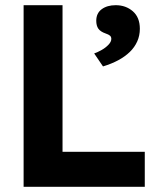

<svg xmlns="http://www.w3.org/2000/svg" viewBox="-20 -720 646 740"><path d="M71 0V-700H221V-135H538V0ZM343 -514Q357 -519 372 -527.5Q387 -536 398 -547.5Q409 -559 409 -570Q409 -578 404 -582.5Q399 -587 387 -591Q367 -598 359 -609.5Q351 -621 351 -640Q351 -669 372 -684.5Q393 -700 426 -700Q465 -700 492 -676.5Q519 -653 519 -609Q519 -583 509 -560.5Q499 -538 480.5 -520Q462 -502 436 -488Q410 -474 377 -464Z"/></svg>

Font: Our Lexend SemiBold
Style: Regular
Weight: 600
Designer: Bonnie Shaver-Troup, Thomas Jockin
Foundry: Lexend
Version: Version 1.007